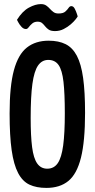

<svg xmlns="http://www.w3.org/2000/svg" viewBox="-20 -909 463 939"><path d="M207 10Q158 10 124 -6Q90 -22 68.5 -63Q47 -104 37 -174.5Q27 -245 27 -354Q27 -488 48 -565.5Q69 -643 111.5 -676.5Q154 -710 218 -710Q267 -710 301 -693Q335 -676 356 -636Q377 -596 386.5 -528Q396 -460 396 -357Q396 -218 376 -138Q356 -58 314.5 -24Q273 10 207 10ZM211 -84Q244 -84 262.5 -111Q281 -138 289 -198Q297 -258 297 -355Q297 -451 290.5 -508.5Q284 -566 266.5 -591Q249 -616 216 -616Q185 -616 166 -588.5Q147 -561 138.5 -499Q130 -437 130 -332Q130 -244 137 -189.5Q144 -135 162 -109.5Q180 -84 211 -84ZM249 -757Q229 -757 218.5 -764Q208 -771 201 -780Q194 -789 186 -796Q178 -803 164 -803Q148 -803 137.5 -794Q127 -785 120.5 -776Q114 -767 107 -767Q95 -767 85 -778Q75 -789 69 -800.5Q63 -812 63 -812Q89 -854 121 -871.5Q153 -889 180 -889Q196 -889 206 -882Q216 -875 224 -866Q232 -857 241.5 -850Q251 -843 266 -843Q289 -843 299.5 -852.5Q310 -862 315.5 -870.5Q321 -879 329 -879Q339 -879 345.5 -866.5Q352 -854 356 -841.5Q360 -829 360 -829Q359 -826 350 -814.5Q341 -803 326 -790Q311 -777 291.5 -767Q272 -757 249 -757Z"/></svg>

Font: Yanone Kaffeesatz Medium
Style: Regular
Weight: 500
Designer: Yanone (Cyrillic: Daniel Pouzeot, Huerta Tipografica, and Cyreal)
Foundry: Yanone
Version: Version 2.003